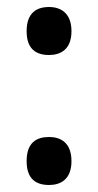

<svg xmlns="http://www.w3.org/2000/svg" viewBox="-20 -521 280 548"><path d="M120 -364C153 -364 184 -380 184 -432C184 -484 153 -501 120 -501C84 -501 56 -484 56 -432C56 -380 84 -364 120 -364ZM120 7C153 7 184 -9 184 -61C184 -114 153 -130 120 -130C84 -130 56 -114 56 -61C56 -9 84 7 120 7Z"/></svg>

Font: Noto Serif Georgian ExtraCondensed Bold
Style: Regular
Weight: 700
Width: 2
Designer: Monotype Design Team, Akaki Razmadze
Foundry: Google LLC
Version: Version 2.003